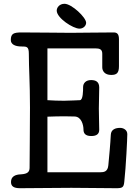

<svg xmlns="http://www.w3.org/2000/svg" viewBox="-20 -992 724 1012"><path d="M279 -936C279 -897 365 -841 399 -841C419 -841 434 -856 434 -872C434 -900 358 -972 320 -972C294 -972 279 -953 279 -936ZM613 -318C589 -318 565 -310 564 -281C562 -237 555 -162 551 -121C548 -87 528 -84 508 -84H230V-377C268 -378 280 -379 318 -379C345 -379 361 -378 372 -378C410 -378 420 -331 420 -310C420 -293 426 -275 461 -275C488 -275 503 -285 503 -308C503 -339 501 -382 501 -420C501 -458 503 -493 503 -531C503 -563 482 -570 460 -570C432 -570 418 -553 418 -533C418 -515 418 -464 401 -464C391 -464 346 -461 318 -461C279 -461 268 -462 230 -464V-737H482C504 -737 519 -733 519 -709V-637C519 -619 531 -597 566 -597C595 -597 607 -607 607 -643V-785C607 -813 597 -821 579 -821C461 -821 451 -819 352 -819C302 -819 183 -821 94 -821C52 -821 37 -815 37 -781C37 -758 60 -747 93 -747C121 -747 132 -747 132 -708C132 -627 138 -561 138 -425C138 -242 136 -237 136 -109C136 -87 127 -75 89 -73C61 -72 38 -62 38 -33C38 -11 51 0 86 0C167 0 275 -2 356 -2C437 -2 512 0 593 0C626 0 632 -5 635 -33C644 -114 651 -262 651 -285C651 -307 631 -318 613 -318Z"/></svg>

Font: Life Savers
Style: ExtraBold
Weight: 800
Designer: Pablo Impallari, Rodrigo Fuenzalida, Brenda Gallo
Foundry: Pablo Impallari, Rodrigo Fuenzalida, Brenda Gallo
Version: Version 3.000